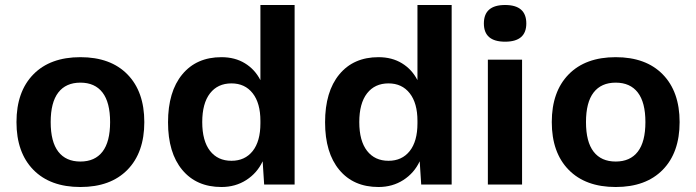

<svg xmlns="http://www.w3.org/2000/svg" viewBox="-20 -739 2788 769"><path d="M558 -250Q558 -128 490.5 -59Q423 10 302 10Q181 10 113.5 -59Q46 -128 46 -250Q46 -372 113.5 -441Q181 -510 302 -510Q423 -510 490.5 -441Q558 -372 558 -250ZM183 -250Q183 -171 213.5 -131.5Q244 -92 302 -92Q360 -92 390.5 -131.5Q421 -171 421 -250Q421 -329 390.5 -368.5Q360 -408 302 -408Q244 -408 213.5 -368.5Q183 -329 183 -250Z M1160 -719V0H1038L1032 -93Q1010 -46 966.5 -18Q923 10 867 10Q767 10 710 -58.5Q653 -127 653 -249Q653 -372 710 -441Q767 -510 867 -510Q921 -510 961 -485.5Q1001 -461 1023 -418V-719ZM1023 -245V-256V-255Q1023 -326 992 -365.5Q961 -405 907 -405Q852 -405 821 -365Q790 -325 790 -250Q790 -175 821 -135Q852 -95 907 -95Q961 -95 992 -134Q1023 -173 1023 -245Z M1789 -719V0H1667L1661 -93Q1639 -46 1595.5 -18Q1552 10 1496 10Q1396 10 1339 -58.5Q1282 -127 1282 -249Q1282 -372 1339 -441Q1396 -510 1496 -510Q1550 -510 1590 -485.5Q1630 -461 1652 -418V-719ZM1652 -245V-256V-255Q1652 -326 1621 -365.5Q1590 -405 1536 -405Q1481 -405 1450 -365Q1419 -325 1419 -250Q1419 -175 1450 -135Q1481 -95 1536 -95Q1590 -95 1621 -134Q1652 -173 1652 -245Z M1918 -645Q1918 -719 2003 -719Q2088 -719 2088 -645Q2088 -572 2003 -572Q1918 -572 1918 -645ZM2071 0H1934V-500H2071Z M2702 -250Q2702 -128 2634.5 -59Q2567 10 2446 10Q2325 10 2257.5 -59Q2190 -128 2190 -250Q2190 -372 2257.5 -441Q2325 -510 2446 -510Q2567 -510 2634.5 -441Q2702 -372 2702 -250ZM2327 -250Q2327 -171 2357.5 -131.5Q2388 -92 2446 -92Q2504 -92 2534.5 -131.5Q2565 -171 2565 -250Q2565 -329 2534.5 -368.5Q2504 -408 2446 -408Q2388 -408 2357.5 -368.5Q2327 -329 2327 -250Z"/></svg>

Font: Work Sans SemiBold
Style: Regular
Weight: 600
Designer: Wei Huang
Foundry: Wei Huang
Version: Version 1.500